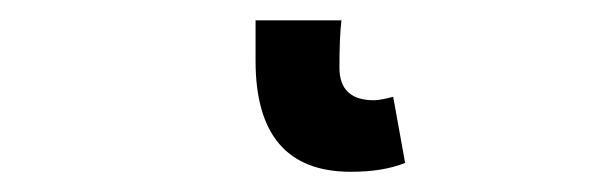

<svg xmlns="http://www.w3.org/2000/svg" viewBox="-20 38 589 190"><path d="M327.1 208Q232.9 208 232.9 98.1V58.1H317.9Q315.9 74.2 315.9 105Q315.9 137.2 350.1 137.2Q356 137.2 369.1 133.8L380.9 199.2Q359.4 208 327.1 208Z"/></svg>

Font: Source Sans 3 Semibold
Style: Regular
Weight: 600
Designer: Paul D. Hunt
Foundry: Adobe
Version: Version 3.052;hotconv 1.1.0;makeotfexe 2.6.0